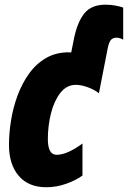

<svg xmlns="http://www.w3.org/2000/svg" viewBox="-20 -785 543 815"><path d="M176.8 9.8Q100.6 9.8 59.3 -38.8Q18.1 -87.4 18.1 -169.9Q18.1 -219.7 26.9 -274.2Q35.6 -328.6 54.7 -379.9Q73.7 -431.2 103.5 -472.7Q133.3 -514.2 175.3 -538.6Q217.3 -563 272 -563Q275.9 -563 278.6 -562.5Q281.2 -562 282.2 -562L294.9 -625Q309.1 -692.4 338.6 -728.8Q368.2 -765.1 428.2 -765.1Q450.7 -765.1 470.7 -761.2Q490.7 -757.3 502.9 -752.9V-616.2Q499.5 -619.1 491.2 -622.1Q482.9 -625 474.1 -625Q460.4 -625 451.9 -616.7Q443.4 -608.4 438 -584L399.9 -389.2Q379.9 -404.8 352.3 -414.8Q324.7 -424.8 301.8 -424.8Q262.7 -424.8 236.1 -390.6Q209.5 -356.4 196.3 -303.5Q183.1 -250.5 183.1 -194.8Q183.1 -127.9 220.2 -127.9Q265.1 -127.9 330.1 -175.8V-40Q303.2 -20 261.5 -5.1Q219.7 9.8 176.8 9.8Z"/></svg>

Font: Open Sans Condensed ExtraBold
Style: Italic
Weight: 800
Width: 3
Italic angle: -12°
Designer: Monotype Design Team
Foundry: Monotype Imaging Inc.
Version: Version 3.003; ttfautohint (v1.8.4)